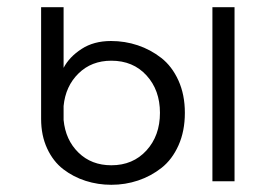

<svg xmlns="http://www.w3.org/2000/svg" viewBox="-20 -508 725 538"><path d="M292 9.8Q254.4 9.8 220 -1.2Q185.5 -12.2 157.2 -33.9Q128.9 -55.7 112.1 -92Q95.2 -128.4 95.2 -174.8V-487.8H158.2V-317.9Q174.3 -348.6 208.5 -370.8Q242.7 -393.1 291 -393.1Q330.1 -393.1 366 -381.1Q401.9 -369.1 431.9 -345.7Q461.9 -322.3 480 -282.5Q498 -242.7 498 -191.9Q498 -140.6 480.2 -100.8Q462.4 -61 432.6 -37.6Q402.8 -14.2 366.9 -2.2Q331.1 9.8 292 9.8ZM575.2 0V-487.8H637.2V0ZM292 -44.9Q352.5 -44.9 390.4 -86.4Q428.2 -127.9 428.2 -191.9Q428.2 -255.4 390.6 -296.6Q353 -337.9 292 -337.9Q236.3 -337.9 200 -302.2Q163.6 -266.6 158.2 -210.9V-171.9Q163.6 -115.7 200 -80.3Q236.3 -44.9 292 -44.9Z"/></svg>

Font: HK Grotesk Light
Style: Regular
Weight: 300
Designer: Alfredo Marco Pradil and Stefan Peev
Foundry: Hanken Design Co.
Version: Version 1.045;PS 001.045;hotconv 1.0.88;makeotf.lib2.5.64775